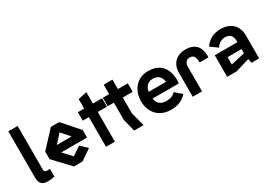

<svg xmlns="http://www.w3.org/2000/svg" viewBox="-6 -1403 2944 2128"><g transform="rotate(-30 1466.0 -339.5)"><path d="M180 10H181C217 10 266 0 266 0V-100C266 -100 247 -97 238 -97H236C208 -97 194 -107 194 -130V-690H75V-97C75 -10 121 10 180 10Z M796 -291 614 -497H508L317 -291V-194L510 11H620L757 -83L675 -161L566 -87L465 -194H796ZM560 -396C572 -384 653 -291 654 -290H465C472 -295 560 -396 560 -396Z M1041 0V-380H1158V-488H1041V-634L929 -609V-488H848V-380H927V0Z M1361 -177V-380H1488V-488H1361V-609H1249V-488H1168V-380H1247V-159L1287 0H1408Z M1759 6H1761C1841 6 1905 -17 1962 -78L1880 -150C1845 -114 1811 -105 1759 -105H1758C1687 -105 1649 -145 1641 -205H1976C1976 -205 1980 -220 1980 -242C1980 -367 1928 -493 1752 -494H1750C1591 -494 1515 -369 1515 -241C1515 -111 1596 6 1759 6ZM1641 -291C1651 -350 1684 -394 1750 -394H1752C1821 -393 1855 -356 1863 -291Z M2406 -291C2411 -438 2339 -495 2223 -495C2132 -495 2037 -440 2037 -305V0H2156V-306C2156 -365 2180 -394 2226 -394C2274 -394 2294 -357 2293 -291Z M2779 -54 2789 0H2887V-296C2887 -412 2813 -493 2685 -496H2676C2584 -496 2521 -459 2471 -391L2562 -325C2581 -359 2623 -392 2672 -392H2680C2741 -389 2768 -353 2768 -291V-276H2478V0H2598ZM2591 -93V-187H2769V-133Z"/></g></svg>

Font: FREAK Grotesk Next
Style: Bold
Weight: 700
Width: 3
Designer: La Scuola Open Source
Foundry: La Scuola Open Source
Version: Version 1.000;PS 1.0;hotconv 1.0.72;makeotf.lib2.5.5900